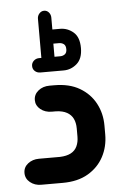

<svg xmlns="http://www.w3.org/2000/svg" viewBox="-51 -734 504 772"><g transform="rotate(-5 201.0 -348.0)"><path d="M129 -508V-666Q129 -678 137 -687Q145 -696 156 -696Q168 -696 175.5 -687Q183 -678 183 -666V-618H214Q244 -618 267.5 -598Q291 -578 291 -534Q291 -491 267.5 -470.5Q244 -450 214 -450H120Q107 -450 98 -458Q89 -466 89 -479Q89 -491 98 -499.5Q107 -508 120 -508ZM182 -561V-508H205Q216 -508 224 -514Q232 -520 232 -534Q232 -549 224 -555Q216 -561 205 -561ZM171 0H84Q58 0 39.5 -15Q21 -30 21 -53Q21 -76 39.5 -90.5Q58 -105 84 -105H169Q196 -106 213 -115Q230 -124 238 -141Q246 -158 246 -180V-213Q246 -236 238 -252.5Q230 -269 213 -278.5Q196 -288 169 -289H152Q125 -289 106.5 -304Q88 -319 88 -341Q88 -364 106.5 -379Q125 -394 152 -394H171Q232 -394 273.5 -369.5Q315 -345 336.5 -304.5Q358 -264 358 -215V-179Q358 -130 336.5 -89.5Q315 -49 273.5 -24.5Q232 0 171 0Z"/></g></svg>

Font: Beiruti
Style: Bold
Weight: 700
Designer: Arlette Boutros
Foundry: Boutros
Version: Version 1.41